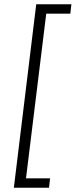

<svg xmlns="http://www.w3.org/2000/svg" viewBox="-20 -800 365 901"><path d="M45 81 150 -780H315L310 -736H197L102 37H215L210 81Z"/></svg>

Font: Glekhifnjqigglhiwekvrgaqftz
Style: Regular
Weight: 300
Italic angle: -8°
Designer: Carrois Corporate & Edenspiekermann
Foundry: Carrois Corporate GbR & Edenspiekermann AG
Version: Version 2.001